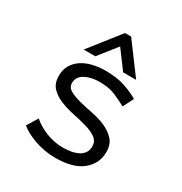

<svg xmlns="http://www.w3.org/2000/svg" viewBox="-173 -859 946 999"><g transform="rotate(30 300.0 -360.0)"><path d="M438 -135Q438 -167 413 -184.5Q388 -202 351 -212.5Q314 -223 270.5 -232Q227 -241 190 -256Q153 -271 128 -296.5Q103 -322 103 -368Q103 -406 119.5 -433Q136 -460 163 -477.5Q190 -495 226 -503.5Q262 -512 301 -512Q371 -512 421.5 -494.5Q472 -477 502 -458L470 -395Q437 -413 398.5 -429.5Q360 -446 302 -446Q280 -446 258.5 -441.5Q237 -437 219.5 -428Q202 -419 191.5 -404.5Q181 -390 181 -369Q181 -343 206 -329Q231 -315 268 -305.5Q305 -296 348.5 -287.5Q392 -279 429 -263Q466 -247 491 -220Q516 -193 516 -147Q516 -78 461.5 -33Q407 12 298 12Q265 12 233 6Q201 0 173 -10Q145 -20 122 -32.5Q99 -45 84 -58L124 -123Q136 -111 156 -98.5Q176 -86 200 -76Q224 -66 251.5 -60Q279 -54 307 -54Q334 -54 357.5 -58.5Q381 -63 399 -72.5Q417 -82 427.5 -97.5Q438 -113 438 -135ZM290 -732H327L462 -550H384L303 -659L217 -550H147Z"/></g></svg>

Font: PT Mono
Style: Regular
Weight: 400
Monospace: yes
Designer: A.Korolkova, I.Chaeva
Foundry: ParaType Ltd
Version: Version 1.001W OFL